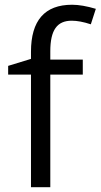

<svg xmlns="http://www.w3.org/2000/svg" viewBox="-20 -785 422 805"><path d="M327.1 -535.2H190.9V-569.8C190.9 -659.7 219.7 -698.2 280.8 -698.2C302.7 -698.2 329.6 -693.4 360.8 -683.1L381.8 -748C343.8 -759.3 310.5 -765.1 282.2 -765.1C167.5 -765.1 109.9 -699.2 109.9 -567.9V-538.1L14.2 -508.8V-472.2H109.9V0H190.9V-472.2H327.1Z"/></svg>

Font: Samim
Style: Regular
Weight: 400
Foundry: DejaVu fonts team - Redesigned by Saber Rastikerdar
Version: Version 4.0.5